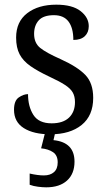

<svg xmlns="http://www.w3.org/2000/svg" viewBox="-20 -565 458 822"><path d="M196 10Q124 10 82 -16.5Q40 -43 40 -95Q40 -134 60.5 -148Q81 -162 100 -162Q100 -109 123 -73Q146 -37 201 -37Q250 -37 275.5 -61.5Q301 -86 301 -128Q301 -152 291.5 -169Q282 -186 258 -201.5Q234 -217 191 -237Q142 -260 110.5 -282Q79 -304 64 -332.5Q49 -361 49 -404Q49 -472 96.5 -508.5Q144 -545 221 -545Q290 -545 325 -517.5Q360 -490 360 -453Q360 -426 343 -410Q326 -394 294 -394Q294 -445 273.5 -472.5Q253 -500 211 -500Q166 -500 146 -478Q126 -456 126 -420Q126 -381 152 -360Q178 -339 239 -312Q312 -279 345.5 -244Q379 -209 379 -146Q379 -70 329.5 -30Q280 10 196 10ZM178 237Q163 237 143 234.5Q123 232 107 226V178Q142 186 168 186Q195 186 211 172Q227 158 227 130Q227 100 207 86.5Q187 73 156 70L176 -9H219L209 35Q299 44 299 127Q299 179 267 208Q235 237 178 237Z"/></svg>

Font: Noto Serif SemiCondensed
Style: Regular
Weight: 400
Width: 4
Designer: Monotype Design Team
Foundry: Monotype Imaging Inc.
Version: Version 2.013